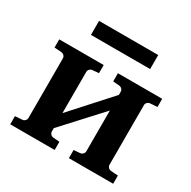

<svg xmlns="http://www.w3.org/2000/svg" viewBox="-151 -811 948 955"><g transform="rotate(30 323.0 -333.5)"><path d="M363.8 0V-46.9L399.9 -49.8Q409.2 -50.8 415.5 -57.4Q421.9 -64 421.9 -73.2V-307.1L224.1 -91.8V-73.2Q224.1 -64 230.5 -57.4Q236.8 -50.8 246.1 -49.8L282.2 -46.9V0H26.9V-46.9L67.9 -49.8Q77.1 -50.8 83.5 -57.4Q89.8 -64 89.8 -73.2V-415Q89.8 -423.8 83.5 -430.4Q77.1 -437 67.9 -438L26.9 -440.9V-487.8H282.2V-440.9L246.1 -438Q236.8 -437 230.5 -430.4Q224.1 -423.8 224.1 -415V-178.2L421.9 -397V-415Q421.9 -423.8 415.5 -430.4Q409.2 -437 399.9 -438L363.8 -440.9V-487.8H618.2V-440.9L577.1 -438Q567.9 -437 561.5 -430.4Q555.2 -423.8 555.2 -415V-73.2Q555.2 -64 561.5 -57.4Q567.9 -50.8 577.1 -49.8L618.2 -46.9V0ZM152.3 -585.9V-666.5H492.2V-585.9Z"/></g></svg>

Font: Charis SIL
Style: Bold
Weight: 700
Foundry: SIL International
Version: Version 4.112